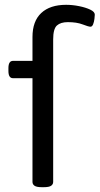

<svg xmlns="http://www.w3.org/2000/svg" viewBox="-20 -776 414 798"><path d="M154 2Q132 2 123.5 -4Q115 -10 115 -20V-451H34Q15 -451 15 -481V-493Q15 -523 34 -523H115V-622Q115 -688 151.5 -722Q188 -756 255 -756Q281 -756 308.5 -750.5Q336 -745 355 -736Q374 -727 374 -715Q374 -710 372.5 -697.5Q371 -685 367 -675Q363 -665 356 -665Q348 -665 323.5 -674.5Q299 -684 262 -684Q232 -684 216.5 -670Q201 -656 201 -612V-20Q201 -10 192.5 -4Q184 2 162 2Z"/></svg>

Font: Asap Expanded
Style: Regular
Weight: 400
Width: 7
Designer: Pablo Cosgaya
Foundry: Omnibus-Type
Version: Version 3.001; ttfautohint (v1.8.4.7-5d5b)